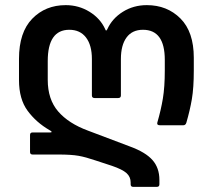

<svg xmlns="http://www.w3.org/2000/svg" viewBox="-20 -508 829 748"><path d="M323 1 487 63Q547 85 574 115.5Q601 146 601 193V210Q601 220 591 220H499Q489 220 489 210V203Q489 181 473 166.5Q457 152 416 138L352 117Q314 104 286 99Q258 94 207 94H107Q97 94 97 84V18Q97 8 107 8H175Q181 8 181 6Q181 3 173 -1Q121 -31 87.5 -76.5Q54 -122 54 -196V-279Q54 -382 105.5 -435Q157 -488 236 -488Q287 -488 329 -462Q371 -436 390 -394Q393 -384 398 -394Q417 -436 458.5 -462Q500 -488 552 -488Q631 -488 683 -436Q735 -384 735 -283V-233Q735 -166 727.5 -122Q720 -78 706 -30Q703 -20 694 -20H603Q590 -20 593 -31Q607 -79 614.5 -124Q622 -169 622 -233V-275Q622 -392 537 -392Q495 -392 473 -362Q451 -332 451 -278V-136Q451 -126 440 -126H349Q338 -126 338 -136V-278Q338 -332 315 -362Q292 -392 250 -392Q166 -392 166 -270V-197Q166 -121 206.5 -74Q247 -27 323 1Z"/></svg>

Font: Barlow GEO Semi Bold
Style: Regular
Weight: 600
Designer: Jeremy Tribby
Foundry: Tribby Type
Version: Version 1.408